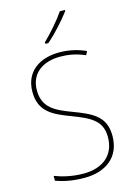

<svg xmlns="http://www.w3.org/2000/svg" viewBox="-141 -1022 768 1103"><g transform="rotate(-15 243.5 -470.5)"><path d="M360 -944V-951H330C299 -905 246 -845 201 -801V-792H220C268 -834 326 -898 360 -944ZM437 -182C437 -298 363 -332 249 -375C159 -409 85 -441 85 -546C85 -648 162 -699 263 -699C307 -699 357 -692 411 -668L422 -690C375 -712 321 -724 265 -724C147 -724 58 -664 58 -544C58 -427 135 -391 236 -353C346 -311 410 -280 410 -182C410 -71 331 -15 223 -15C156 -15 97 -29 51 -47V-18C96 -2 149 10 221 10C345 10 437 -54 437 -182Z"/></g></svg>

Font: Noto Sans Sinhala SemiCondensed Thin
Style: Regular
Weight: 100
Width: 4
Designer: Jelle Bosma - Monotype Design Team
Foundry: Monotype Imaging Inc.
Version: Version 2.006